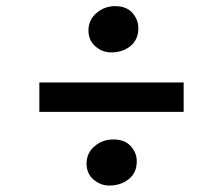

<svg xmlns="http://www.w3.org/2000/svg" viewBox="-20 -628 709 610"><path d="M333 -461.5Q305 -461.5 283 -480.8Q261 -500 261 -531.5Q261 -564.5 286.5 -586.5Q312 -608.5 345.5 -608.5Q381.5 -608.5 400.5 -587.2Q419.5 -566 419.5 -538Q419.5 -502.5 394.8 -482Q370 -461.5 333 -461.5ZM563.5 -366V-272.5H105V-366ZM255 -108Q255 -142 280.5 -163.5Q306 -185 340 -185Q376 -185 395.2 -164Q414.5 -143 414.5 -115.5Q414.5 -79 389 -58.8Q363.5 -38.5 327 -38.5Q299.5 -38.5 277.2 -57.5Q255 -76.5 255 -108Z"/></svg>

Font: Merriweather 20pt
Style: Bold
Weight: 700
Version: Version 2.100